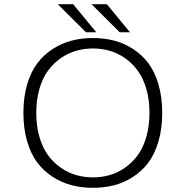

<svg xmlns="http://www.w3.org/2000/svg" viewBox="-20 -888 890 919"><path d="M602 -733.5H553L418 -868H491.5ZM441 -733.5H391.5L256.5 -868H330ZM425 -706Q478 -706 525.8 -693.8Q573.5 -681.5 616.2 -654Q659 -626.5 689.8 -585.8Q720.5 -545 738.5 -484.2Q756.5 -423.5 756.5 -348Q756.5 -272.5 738.5 -211.2Q720.5 -150 689.8 -109.2Q659 -68.5 616.2 -41Q573.5 -13.5 526 -1.2Q478.5 11 425 11Q371.5 11 323.8 -1.2Q276 -13.5 233 -41Q190 -68.5 159 -109.2Q128 -150 110 -211.2Q92 -272.5 92 -348Q92 -423.5 110 -484.2Q128 -545 159 -585.8Q190 -626.5 233 -654Q276 -681.5 323.8 -693.8Q371.5 -706 425 -706ZM695.5 -348Q695.5 -411 680.2 -463Q665 -515 639 -550.2Q613 -585.5 578.2 -609.8Q543.5 -634 505 -645Q466.5 -656 425 -656Q383.5 -656 344.8 -645Q306 -634 271 -609.8Q236 -585.5 210 -550.2Q184 -515 168.8 -463Q153.5 -411 153.5 -348Q153.5 -284.5 168.8 -232.2Q184 -180 210 -144.8Q236 -109.5 271 -85.2Q306 -61 344.8 -50Q383.5 -39 425 -39Q466.5 -39 505 -50Q543.5 -61 578.2 -85.2Q613 -109.5 639 -144.8Q665 -180 680.2 -232.2Q695.5 -284.5 695.5 -348Z"/></svg>

Font: League Mono Wide UltraLight
Style: Regular
Weight: 200
Width: 8
Designer: Tyler Finck
Foundry: The League of Moveable Type / Tyler Finck
Version: Version 2.210